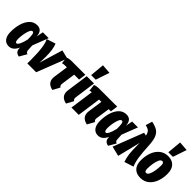

<svg xmlns="http://www.w3.org/2000/svg" viewBox="172 -1964 3103 3103"><g transform="rotate(45 1723.5 -412.5)"><path d="M365 -413 388 -533H522L417 -262L423 -160Q424 -136 434 -124Q444 -112 463 -107L391 18Q306 6 302 -78L301 -96Q274 -39 238.5 -10.5Q203 18 154 18Q89 18 51 -31.5Q13 -81 13 -175Q13 -267 37 -353Q61 -439 113.5 -495Q166 -551 246 -551Q303 -551 333 -515.5Q363 -480 365 -413ZM180 -182Q180 -141 188 -123Q196 -105 212 -105Q232 -105 254 -145.5Q276 -186 298 -275Q299 -362 290.5 -395Q282 -428 261 -428Q236 -428 218 -385.5Q200 -343 190 -284.5Q180 -226 180 -182Z M702 -286Q702 -223 696 -145L818 -549L968 -513L768 0H566Q567 -28 567 -80Q567 -400 509 -499L662 -549Q702 -460 702 -286Z M1197 -174Q1195 -156 1195 -151Q1195 -135 1201 -123.5Q1207 -112 1221 -103L1156 17Q1025 -10 1025 -127Q1025 -143 1028 -161L1063 -407H1012Q986 -407 960 -398L947 -515Q988 -533 1034 -533H1360L1342 -407H1230Z M1508 -174Q1506 -158 1506 -152Q1506 -135 1512 -123.5Q1518 -112 1532 -103L1467 17Q1336 -10 1336 -127Q1336 -143 1339 -161L1391 -533H1558ZM1452 -843 1613 -831 1534 -596H1429Z M1985 -174Q1983 -158 1983 -153Q1983 -135 1989 -124Q1995 -113 2010 -103L1944 17Q1813 -10 1813 -127Q1813 -143 1816 -161L1852 -407H1799L1742 0H1575L1632 -407H1631Q1608 -407 1588 -398L1574 -515Q1615 -533 1664 -533H2087L2069 -407H2019Z M2405 -413 2428 -533H2562L2457 -262L2463 -160Q2464 -136 2474 -124Q2484 -112 2503 -107L2431 18Q2346 6 2342 -78L2341 -96Q2314 -39 2278.5 -10.5Q2243 18 2194 18Q2129 18 2091 -31.5Q2053 -81 2053 -175Q2053 -267 2077 -353Q2101 -439 2153.5 -495Q2206 -551 2286 -551Q2343 -551 2373 -515.5Q2403 -480 2405 -413ZM2220 -182Q2220 -141 2228 -123Q2236 -105 2252 -105Q2272 -105 2294 -145.5Q2316 -186 2338 -275Q2339 -362 2330.5 -395Q2322 -428 2301 -428Q2276 -428 2258 -385.5Q2240 -343 2230 -284.5Q2220 -226 2220 -182Z M2892 -466Q2902 -285 2915.5 -195.5Q2929 -106 2959 -34L2801 17Q2777 -57 2768 -125Q2759 -193 2759 -326V-377L2661 18L2492 -23L2693 -542L2747 -530Q2738 -569 2726 -590.5Q2714 -612 2690.5 -625Q2667 -638 2625 -648L2659 -761Q2739 -745 2786.5 -716.5Q2834 -688 2860 -629.5Q2886 -571 2892 -466Z M2970 -194Q2970 -289 3000 -370.5Q3030 -452 3091 -501.5Q3152 -551 3239 -551Q3329 -551 3380 -497Q3431 -443 3431 -338Q3431 -243 3401 -161.5Q3371 -80 3310.5 -31Q3250 18 3163 18Q3072 18 3021 -35.5Q2970 -89 2970 -194ZM3263 -364Q3263 -397 3254 -412Q3245 -427 3227 -427Q3196 -427 3176.5 -384.5Q3157 -342 3148 -282.5Q3139 -223 3139 -169Q3139 -135 3148 -120Q3157 -105 3175 -105Q3205 -105 3225 -147.5Q3245 -190 3254 -250.5Q3263 -311 3263 -364ZM3216 -843 3377 -831 3298 -596H3193Z"/></g></svg>

Font: Fira Sans Extra Condensed ExtraBold
Style: Italic
Weight: 800
Width: 3
Italic angle: -8°
Designer: Carrois Corporate & Edenspiekermann AG
Foundry: Carrois Corporate GbR & Edenspiekermann AG
Version: Version 4.203